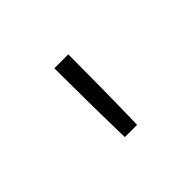

<svg xmlns="http://www.w3.org/2000/svg" viewBox="-72 -929 643 643"><g transform="rotate(-45 250.0 -607.0)"><path d="M221 -442Q219 -524 218 -606.5Q217 -689 217 -772H283Q283 -689 282 -606.5Q281 -524 279 -442Z"/></g></svg>

Font: Iosevka Term Curly Light
Style: Regular
Weight: 300
Designer: Belleve Invis
Foundry: Belleve Invis
Version: Version 32.3.0